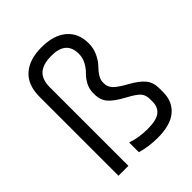

<svg xmlns="http://www.w3.org/2000/svg" viewBox="-205 -829 946 946"><g transform="rotate(-45 268.5 -355.5)"><path d="M69 -550Q69 -632 116 -674Q163 -716 248 -716Q333 -716 380 -676Q427 -636 427 -565Q427 -531 413.5 -502Q400 -473 384 -456Q340 -411 340 -382V-371Q340 -349 356.5 -330.5Q373 -312 422 -285Q471 -258 493.5 -231Q516 -204 516 -163V-136Q516 -70 471.5 -32.5Q427 5 338 5Q278 5 222 -11V-79Q272 -61 334 -61Q396 -61 421 -81.5Q446 -102 446 -139V-157Q446 -185 431.5 -202.5Q417 -220 366.5 -247Q316 -274 292.5 -300Q269 -326 269 -366V-379Q269 -406 282.5 -430.5Q296 -455 312.5 -470.5Q329 -486 342.5 -510.5Q356 -535 356 -563Q356 -652 254 -652Q194 -652 166 -626.5Q138 -601 138 -547V0H69Z"/></g></svg>

Font: Khand
Style: Regular
Weight: 400
Designer: Devanagari: Sanchit Sawaria, Jyotish Sonowal; Latin: Satya Rajpurohit
Foundry: Indian Type Foundry
Version: Version 1.101;PS 1.0;hotconv 1.0.78;makeotf.lib2.5.61930; tt